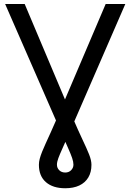

<svg xmlns="http://www.w3.org/2000/svg" viewBox="-20 -748 668 983"><path d="M6.3 -727.5H106.4L352.5 -144.5Q380.9 -78.6 402.3 -33.4Q423.8 11.7 436 42.2Q448.2 72.8 448.2 95.7Q448.2 133.8 432.1 160.6Q416 187.5 386 201.7Q356 215.8 314 215.8Q251 215.8 215.1 184.6Q179.2 153.3 179.2 95.7Q179.2 81.1 183.3 65.2Q187.5 49.3 195.3 29.5Q203.1 9.8 214.6 -15.1Q226.1 -40 240.5 -72Q254.9 -104 272.5 -144.5L521 -727.5H621.6L330.1 -56.6Q312 -15.1 299.1 13.4Q286.1 42 278.8 61.5Q271.5 81.1 271.5 95.2Q271.5 111.8 283.2 123.5Q294.9 135.3 314 135.3Q332.5 135.3 344.2 123.3Q356 111.3 356 95.2Q356 80.6 349.4 61.3Q342.8 42 330.1 13.4Q317.4 -15.1 299.3 -56.6Z"/></svg>

Font: Inter 18pt
Style: Regular
Weight: 400
Designer: Rasmus Andersson
Foundry: rsms
Version: Version 4.001;git-66647c0bb